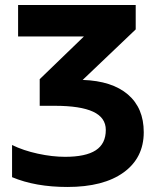

<svg xmlns="http://www.w3.org/2000/svg" viewBox="-20 -734 631 764"><path d="M28 -29V-157Q73 -135 130.5 -122.5Q188 -110 239 -110Q321 -110 361 -136Q401 -162 401 -217Q401 -266 350.5 -289.5Q300 -313 198 -313H138V-419L314 -589H52V-714H520V-617L309 -416Q426 -412 489 -358Q552 -304 552 -208Q552 -106 472 -48Q392 10 248 10Q121 10 28 -29Z"/></svg>

Font: OpenSansMMV
Style: Bold
Weight: 700
Foundry: Ascender Corporation
Version: Version 4.001